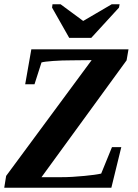

<svg xmlns="http://www.w3.org/2000/svg" viewBox="-22 -887 652 907"><path d="M411 -603 317 -602Q270 -602 229 -599Q187 -596 174 -592L141 -489H97L126 -654H585L576 -602L174 -50H266Q318 -50 377 -56Q430 -61 456 -67L507 -192H551L504 0H-2L7 -56ZM543 -867 540 -851 409 -708H305L224 -851L226 -867H264L371 -788L506 -867Z"/></svg>

Font: Libra Serif Modern
Style: Bold Italic
Weight: 700
Italic angle: -12°
Designer: Stefan Peev, Context Ltd
Foundry: Stefan Peev, Context Ltd
Version: Version 1.000